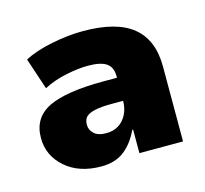

<svg xmlns="http://www.w3.org/2000/svg" viewBox="-59 -781 472 442"><g transform="rotate(-15 177.0 -560.0)"><path d="M133 -404Q80 -404 47.5 -432.5Q15 -461 15 -503Q15 -551 56.5 -571.5Q98 -592 189 -592H231V-537H192Q167 -537 152 -533.5Q137 -530 131 -523.5Q125 -517 125 -505Q125 -493 134.5 -484Q144 -475 164 -475Q180 -475 192.5 -482.5Q205 -490 212.5 -504.5Q220 -519 220 -538V-596Q220 -617 206.5 -626.5Q193 -636 162 -636Q140 -636 110.5 -630Q81 -624 56 -611L31 -686Q57 -700 97 -708Q137 -716 172 -716Q252 -716 290.5 -684.5Q329 -653 329 -590V-411H225V-467H223Q209 -437 187.5 -420.5Q166 -404 133 -404Z"/></g></svg>

Font: Nunito Sans 12pt ExtraLight 12pt Black
Style: Regular
Weight: 900
Version: Version 3.101;gftools[0.9.27]